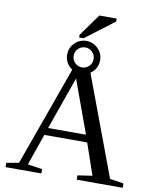

<svg xmlns="http://www.w3.org/2000/svg" viewBox="-103 -1059 928 1138"><g transform="rotate(10 361.0 -490.5)"><path d="M225.1 -25.9V0H9.8V-25.9L84 -39.1L307.1 -660.2H399.9L631.8 -39.1L714.8 -25.9V0H438V-25.9L525.9 -39.1L460.9 -228H203.1L137.2 -39.1ZM330.1 -589.8 217.8 -272H445.8ZM451.7 -720.7Q451.7 -679.7 422.6 -650.6Q393.6 -621.6 352.5 -621.6Q311.5 -621.6 282.5 -650.6Q253.4 -679.7 253.4 -720.7Q253.4 -761.7 282.5 -790.8Q311.5 -819.8 352.5 -819.8Q393.6 -819.8 422.6 -790.8Q451.7 -761.7 451.7 -720.7ZM412.6 -720.7Q412.6 -745.6 395 -763.2Q377.4 -780.8 352.5 -780.8Q327.6 -780.8 310.1 -763.2Q292.5 -745.6 292.5 -720.7Q292.5 -695.3 310.5 -678Q328.6 -660.6 352.5 -660.6Q376 -660.6 394.3 -677.7Q412.6 -694.8 412.6 -720.7ZM305.7 -832.5V-848.6L401.4 -981.4H505.4V-963.4L332.5 -832.5Z"/></g></svg>

Font: Tinos
Style: Regular
Weight: 400
Designer: Steve Matteson
Foundry: Monotype Imaging Inc.
Version: Version 1.23